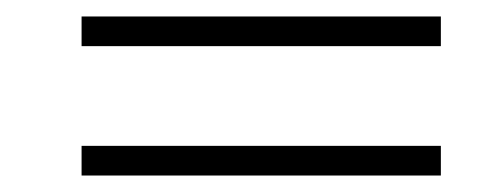

<svg xmlns="http://www.w3.org/2000/svg" viewBox="-20 -442 610 233"><path d="M79 -386H515V-422H79ZM79 -229H515V-265H79Z"/></svg>

Font: Fixel Display ExtraLight
Style: Italic
Weight: 200
Italic angle: -10°
Designer: AlfaBravo + MacPaw
Foundry: Kyrylo Tkachov, Marchela Mozhyna, Serhii Makarenko, Maria Weinstein, Zakhar Kryvoshyya
Version: Version 1.210;Glyphs 3.2 (3217)